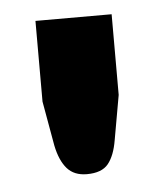

<svg xmlns="http://www.w3.org/2000/svg" viewBox="-33 -759 285 339"><g transform="rotate(-5 109.0 -589.0)"><path d="M176.5 -728.5V-585.5L162.5 -506.5Q158 -479.5 146.5 -465.2Q135 -451 108.5 -451Q86 -451 73.5 -465.2Q61 -479.5 55.5 -506.5L41.5 -585.5V-728.5Z"/></g></svg>

Font: Lato 2
Style: Regular
Weight: 900
Designer: Lukasz Dziedzic with Adam Twardoch and Botio Nikoltchev
Foundry: tyPoland Lukasz Dziedzic
Version: Version 2.015; 2015-08-06; http://www.latofonts.com/